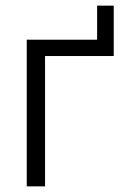

<svg xmlns="http://www.w3.org/2000/svg" viewBox="-20 -662 445 682"><path d="M75 0V-521H325V-642H384V-463H140V0Z"/></svg>

Font: Rising Sun Light
Style: Regular
Weight: 300
Designer: Matt McInerney, Pablo Impallari, Rodrigo Fuenzalida (Raleway font), Stephen Hutchings (Greek), Cristiano Sobral (main ch
Foundry: The Rising Sun Project Authors
Version: Version 4.327; ttfautohint (v1.8.4.7-5d5b-dirty)